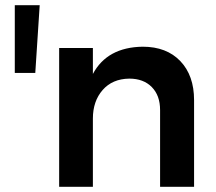

<svg xmlns="http://www.w3.org/2000/svg" viewBox="-20 -720 833 740"><path d="M37 -700H133L116 -439H37ZM728 -334V0H597V-296Q597 -352 565 -384.5Q533 -417 478 -417Q413 -416 375.5 -373Q338 -330 338 -263V0H208V-535H338V-435Q393 -538 530 -540Q622 -540 675 -484.5Q728 -429 728 -334Z"/></svg>

Font: Montserrat Medium
Style: Regular
Weight: 500
Designer: Julieta Ulanovsky
Foundry: Julieta Ulanovsky
Version: Version 6.001